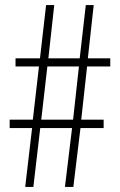

<svg xmlns="http://www.w3.org/2000/svg" viewBox="-20 -734 471 754"><path d="M322 -473 299 -264H387V-231H296L268 0H235L263 -231H138L111 0H79L106 -231H18V-264H109L133 -473H41V-505H137L161 -714H193L170 -505H293L317 -714H348L325 -505H413V-473ZM142 -264H267L290 -473H166Z"/></svg>

Font: Noto Sans Myanmar UI ExtraCondensed ExtraLight
Style: Regular
Weight: 200
Width: 2
Designer: Monotype Design Team
Foundry: Monotype Imaging Inc.
Version: Version 2.103; ttfautohint (v1.8.4.7-5d5b)